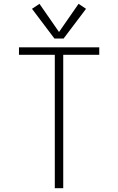

<svg xmlns="http://www.w3.org/2000/svg" viewBox="-20 -982 616 1002"><path d="M266 0H310V-696H498V-735H79V-696H266ZM264 -781H312L429 -936L390 -962L288 -815L186 -962L147 -936Z"/></svg>

Font: Iosevka Sparkle Extralight
Style: Regular
Weight: 200
Designer: Belleve Invis
Foundry: Belleve Invis
Version: Version 4.5.0; ttfautohint (v1.8.3)